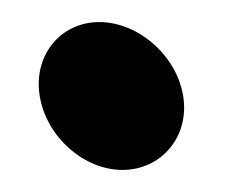

<svg xmlns="http://www.w3.org/2000/svg" viewBox="-20 -154 223 174"><path d="M16 -67C22 -30 56 0 91 0C126 0 152 -30 146 -67C140 -104 105 -134 70 -134C35 -134 10 -104 16 -67Z"/></svg>

Font: Ampere
Style: RevIta
Weight: 400
Version: Version 1